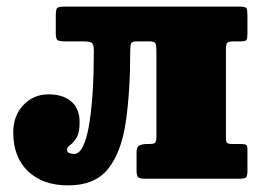

<svg xmlns="http://www.w3.org/2000/svg" viewBox="-20 -540 784 580"><path d="M20 -140Q20 -190.5 50.8 -222.8Q81.5 -255 126.5 -255Q171 -255 195.8 -233Q220.5 -211 220.5 -171Q220.5 -138.5 211 -123.5Q201.5 -108.5 192 -102Q182.5 -95.5 182.5 -89Q182.5 -80 189.8 -77.5Q197 -75 203.5 -75Q219.5 -75 230.5 -97.5Q241.5 -120 248 -156.5Q254.5 -193 258 -235Q261.5 -277 262.5 -317Q263.5 -357 263.5 -386Q263.5 -407 256.8 -411Q250 -415 229 -415H177.5Q161 -415 154.8 -418.2Q148.5 -421.5 148.5 -439V-491Q148.5 -509.5 151.8 -514.8Q155 -520 173.5 -520H704.5Q722 -520 724.8 -514.8Q727.5 -509.5 727.5 -492V-440Q727.5 -424.5 724.8 -419.8Q722 -415 708 -415H686Q671 -415 666.8 -411.2Q662.5 -407.5 662.5 -391V-124Q662.5 -111.5 666.5 -108.2Q670.5 -105 682.5 -105H706Q718.5 -105 723 -102.8Q727.5 -100.5 727.5 -88V-25Q727.5 -8 723.2 -4Q719 0 702.5 0H420.5Q403.5 0 398 -4Q392.5 -8 392.5 -26V-81Q392.5 -96.5 401.5 -100.8Q410.5 -105 424 -105H429.5Q443.5 -105 448 -108.2Q452.5 -111.5 452.5 -129V-383Q452.5 -403.5 449.5 -409.2Q446.5 -415 431 -415H392.5Q379.5 -415 376.5 -409.5Q373.5 -404 373.5 -390.5Q373.5 -262.5 359.8 -170.5Q346 -78.5 306 -29.2Q266 20 186 20Q109.5 20 64.8 -22.5Q20 -65 20 -140Z"/></svg>

Font: Besley* Narrow Fatface
Style: Regular
Weight: 900
Width: 4
Designer: Owen Earl
Foundry: indestructible type*
Version: Version 3.000; ttfautohint (v1.8.3)